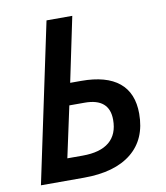

<svg xmlns="http://www.w3.org/2000/svg" viewBox="-81 -781 735 849"><g transform="rotate(-10 286.5 -357.0)"><path d="M300.8 -713.9 240.2 -423.8H290Q402.3 -423.8 459.7 -376.7Q517.1 -329.6 517.1 -236.8Q517.1 -122.6 441.7 -61.3Q366.2 0 227.1 0H34.2L185.1 -713.9ZM238.8 -97.2Q317.9 -97.2 358.4 -130.9Q398.9 -164.6 398.9 -230Q398.9 -326.2 288.1 -326.2H219.2L169.9 -97.2Z"/></g></svg>

Font: Open Sans Semibold
Style: Italic
Weight: 600
Italic angle: -12°
Foundry: Ascender Corporation
Version: Version 1.10